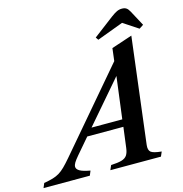

<svg xmlns="http://www.w3.org/2000/svg" viewBox="-260 -1084 1148 1206"><g transform="rotate(-15 314.0 -481.0)"><path d="M187.5 -30 175 0H-126L-113.5 -30Q-79 -36 -55.2 -43Q-31.5 -50 -12.5 -61.5Q6.5 -73 26.2 -92.5Q46 -112 72.5 -143L509.5 -655.5L519.5 -737.5L654.5 -782.5L570 -94.5Q566 -61.5 581.5 -48.2Q597 -35 650.5 -30L637.5 0H308.5L321.5 -30Q366.5 -32 391 -39.2Q415.5 -46.5 426.5 -63.2Q437.5 -80 441 -110L458 -242H223L137 -141.5Q117 -118 108.5 -103.8Q100 -89.5 100 -78Q100 -62 120 -50.2Q140 -38.5 187.5 -30ZM263.5 -289H463.5L498.5 -562ZM447.5 -811 435.5 -828.5 568.5 -929.5Q592 -947 607.5 -954.2Q623 -961.5 640.5 -961.5Q658.5 -961.5 669.2 -954.2Q680 -947 689.5 -929.5L743.5 -829L716 -811L619 -875Z"/></g></svg>

Font: Libre Caslon Text SemiBold Italic
Style: Regular
Weight: 600
Italic angle: -22.583°
Designer: Pablo Impallari, Rodrigo Fuenzalida, Katja Schimmel
Foundry: Pablo Impallari, Rodrigo Fuenzalida
Version: Version 2.000